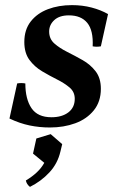

<svg xmlns="http://www.w3.org/2000/svg" viewBox="-20 -483 471 750"><path d="M175 15Q134 15 95.5 7Q57 -1 17 -20L47 -157Q63 -160 79 -157Q79 -96 103 -60.5Q127 -25 181 -25Q222 -25 247 -44Q272 -63 272 -97Q272 -124 252 -141Q232 -158 203 -172.5Q174 -187 144.5 -204.5Q115 -222 95 -249Q75 -276 75 -319Q75 -367 100 -399Q125 -431 167 -447Q209 -463 261 -463Q302 -463 338 -453.5Q374 -444 402 -428L374 -302Q358 -299 342 -302Q345 -364 321 -393.5Q297 -423 249 -423Q212 -423 192 -404.5Q172 -386 172 -360Q172 -331 192.5 -313Q213 -295 243 -280Q273 -265 303 -248Q333 -231 353.5 -204.5Q374 -178 374 -136Q374 -86 346.5 -52Q319 -18 274 -1.5Q229 15 175 15ZM178 41 223 80 216 109Q205 156 173 190.5Q141 225 97 247Q84 237 81 222Q106 207 124 190Q142 173 153 153L109 117L122 58Z"/></svg>

Font: Poltawski Nowy Medium
Style: Italic
Weight: 500
Italic angle: -12°
Version: Version 1.001;gftools[0.9.25]